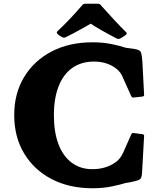

<svg xmlns="http://www.w3.org/2000/svg" viewBox="-20 -992 867 1026"><path d="M475 14Q350 14 256 -35Q162 -84 109 -172Q56 -260 56 -377Q56 -493 109 -580.5Q162 -668 256 -717Q350 -766 475 -766Q531 -766 578.5 -756Q626 -746 651 -737L700 -730Q717 -727 724.5 -722.5Q732 -718 735.5 -704Q739 -690 741 -660L750 -487Q752 -478 741 -476L695 -471Q685 -469 681 -479L640 -570Q632 -589 627 -597Q622 -605 612 -616Q586 -640 553.5 -651.5Q521 -663 483 -663Q415 -663 367 -629.5Q319 -596 293.5 -531.5Q268 -467 268 -376Q268 -286 292.5 -221.5Q317 -157 363.5 -122.5Q410 -88 473 -88Q514 -88 548 -99.5Q582 -111 609 -134Q623 -149 628 -157Q633 -165 639 -178L681 -273Q685 -283 695 -281L741 -275Q752 -273 750 -264L739 -67Q738 -51 734 -42Q730 -33 717 -28.5Q704 -24 675 -18L651 -14Q626 -6 578.5 4Q531 14 475 14ZM287 -811Q280 -818 287 -825Q318 -854 352 -889.5Q386 -925 419 -964Q425 -972 435 -972H503Q514 -972 519 -964Q554 -925 588.5 -887.5Q623 -850 654 -820Q661 -813 653 -806Q646 -800 638 -795.5Q630 -791 622 -786Q613 -782 604 -786Q558 -810 521 -831Q484 -852 452 -874H480Q448 -856 411 -835Q374 -814 331 -793Q322 -789 313 -793Q307 -796 300 -800.5Q293 -805 287 -811Z"/></svg>

Font: Hahmlet ExtraBold
Style: Regular
Weight: 800
Designer: Minjoo Ham & Mark Frömberg
Foundry: hypertype
Version: Version 1.002